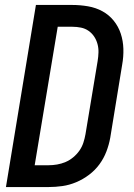

<svg xmlns="http://www.w3.org/2000/svg" viewBox="-20 -755 540 775"><path d="M4 0 125 -735H271Q304 -735 335.5 -729.5Q367 -724 393.5 -709.5Q420 -695 439 -671.5Q458 -648 467.5 -619Q477 -590 478 -558Q479 -526 473 -493L425 -199Q420 -171 409.5 -143.5Q399 -116 381.5 -92Q364 -68 339.5 -49.5Q315 -31 287.5 -19.5Q260 -8 232 -4Q204 0 176 0ZM120 -88H176Q193 -88 210.5 -91Q228 -94 244.5 -101Q261 -108 275.5 -120Q290 -132 300.5 -147Q311 -162 316.5 -179Q322 -196 325 -213L374 -508Q377 -526 377.5 -543.5Q378 -561 373.5 -577.5Q369 -594 360 -607.5Q351 -621 337.5 -630.5Q324 -640 307 -643.5Q290 -647 272 -647H213Z"/></svg>

Font: Iosevka Curly Semibold
Style: Italic
Weight: 600
Italic angle: -9°
Monospace: yes
Designer: Belleve Invis
Foundry: Belleve Invis
Version: Version 22.1.2; ttfautohint (v1.8.4)